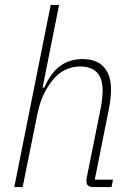

<svg xmlns="http://www.w3.org/2000/svg" viewBox="-20 -760 539 780"><path d="M186 -740H220L153 -404H160Q185 -462 223 -491Q261 -520 316 -520Q373 -520 402 -487.5Q431 -455 431 -396Q431 -379 429 -360Q427 -341 423 -321L365 -30H439L433 0H360Q331 0 331 -23Q331 -32 334 -46L389 -320Q393 -340 395 -360Q397 -380 397 -392Q397 -490 305 -490Q273 -490 243.5 -475.5Q214 -461 191 -431Q173 -408 157.5 -376.5Q142 -345 132 -297L72 0H38Z"/></svg>

Font: IBM Plex Sans Cond ExtLt
Style: Italic
Weight: 200
Width: 3
Italic angle: -11°
Designer: Mike Abbink, Paul van der Laan, Pieter van Rosmalen
Foundry: Bold Monday
Version: Version 1.3